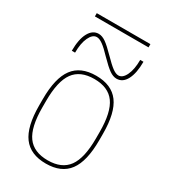

<svg xmlns="http://www.w3.org/2000/svg" viewBox="-201 -917 903 1023"><g transform="rotate(30 250.0 -405.0)"><path d="M250 10Q155 10 110 -50.5Q65 -111 65 -240V-280Q65 -409 110 -469.5Q155 -530 250 -530Q345 -530 390 -469.5Q435 -409 435 -280V-240Q435 -111 390 -50.5Q345 10 250 10ZM250 -10Q336 -10 375.5 -64.5Q415 -119 415 -240V-280Q415 -401 375.5 -455.5Q336 -510 250 -510Q164 -510 124.5 -455.5Q85 -401 85 -280V-240Q85 -119 124.5 -64.5Q164 -10 250 -10ZM350 -570Q329 -570 306 -586Q283 -602 243 -643Q209 -679 187.5 -694.5Q166 -710 150 -710Q124 -710 107 -674Q90 -638 90 -580H70Q70 -651 91.5 -690.5Q113 -730 150 -730Q171 -730 194 -714Q217 -698 257 -657Q292 -621 313 -605.5Q334 -590 350 -590Q376 -590 393 -626Q410 -662 410 -720H430Q430 -650 409 -610Q388 -570 350 -570ZM85 -800V-820H415V-800Z"/></g></svg>

Font: M PLUS Code Latin Thin
Style: Regular
Weight: 250
Designer: Coji Morishita
Foundry: UNDERFOREST DESIGN
Version: Version 1.002; ttfautohint (v1.8.3)